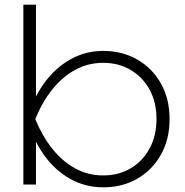

<svg xmlns="http://www.w3.org/2000/svg" viewBox="-20 -790 791 822"><path d="M80 -770H134V-336L121 -315V-250L134 -215V0H80ZM97 -280Q121 -367 168 -432.5Q215 -498 280 -535Q345 -572 422 -572Q504 -572 568 -535Q632 -498 669 -432.5Q706 -367 706 -280Q706 -194 669 -128Q632 -62 568 -25Q504 12 422 12Q345 12 280 -24.5Q215 -61 168 -127Q121 -193 97 -280ZM650 -280Q650 -352 620.5 -406Q591 -460 539.5 -490.5Q488 -521 422 -521Q356 -521 301 -490.5Q246 -460 203 -406Q160 -352 131 -280Q160 -209 203 -154.5Q246 -100 301 -69.5Q356 -39 422 -39Q488 -39 539.5 -69.5Q591 -100 620.5 -154.5Q650 -209 650 -280Z"/></svg>

Font: Unbounded ExtraLight
Style: Regular
Weight: 250
Designer: Luke Prowse, Jean-Baptiste Morizot, Fátima Lázaro, Florian Runge
Foundry: NaN
Version: Version 1.701;gftools[0.9.28.dev5+ged2979d]